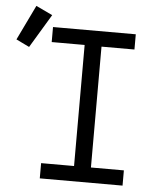

<svg xmlns="http://www.w3.org/2000/svg" viewBox="-129 -879 785 929"><g transform="rotate(5 264.0 -415.0)"><path d="M99 0V-74H259V-662H99V-735H501V-661H341V-74H501V0ZM-8 -629 -72 -660 10 -830 90 -792Z"/></g></svg>

Font: Iosevka Custom Extended
Style: Regular
Weight: 400
Width: 7
Monospace: yes
Designer: Belleve Invis
Foundry: Belleve Invis
Version: Version 11.2.4; ttfautohint (v1.8.4)